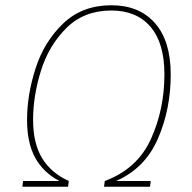

<svg xmlns="http://www.w3.org/2000/svg" viewBox="-20 -711 731 731"><path d="M630 -427Q630 -295 581 -182.5Q532 -70 422 -22H554L551 0H376L379 -22Q503 -68 554.5 -181.5Q606 -295 606 -428Q606 -547 553 -609Q500 -671 404 -671Q300 -671 233 -604.5Q166 -538 136 -442Q106 -346 106 -255Q106 -165 140.5 -108.5Q175 -52 242 -22L239 0H65L68 -22H206Q145 -54 114 -110.5Q83 -167 83 -254Q83 -350 115.5 -451Q148 -552 220.5 -621.5Q293 -691 404 -691Q510 -691 570 -623Q630 -555 630 -427Z"/></svg>

Font: FiraGO Thin
Style: Italic
Weight: 100
Italic angle: -8°
Designer: bBox Type GmbH
Foundry: bBox Type GmbH
Version: Version 1.001